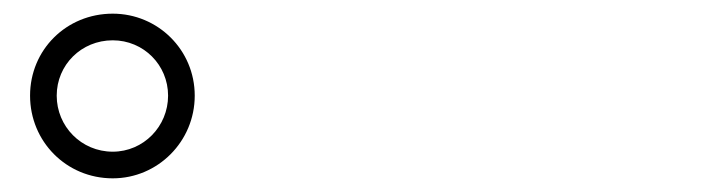

<svg xmlns="http://www.w3.org/2000/svg" viewBox="-20 -869 1040 281"><path d="M24 -729C24 -662 77 -608 145 -608C211 -608 265 -662 265 -729C265 -796 211 -849 145 -849C77 -849 24 -796 24 -729ZM63 -729C63 -774 99 -810 145 -810C190 -810 226 -774 226 -729C226 -684 190 -647 145 -647C99 -647 63 -684 63 -729Z"/></svg>

Font: Noto Serif CJK SC SemiBold
Style: Regular
Weight: 600
Designer: Ryoko NISHIZUKA 西塚涼子 (kana & ideographs); Frank Grießhammer (Latin, Greek & Cyrillic); Wenlong ZHANG 张文龙 (bopomofo); San
Foundry: Adobe
Version: Version 2.001;hotconv 1.1.0;makeotfexe 2.6.0